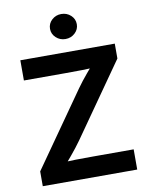

<svg xmlns="http://www.w3.org/2000/svg" viewBox="-100 -1019 859 1092"><g transform="rotate(-10 329.0 -473.0)"><path d="M57.1 0V-85.4L357.4 -513.2Q383.8 -550.3 415.3 -587.6Q446.8 -625 478.5 -662.1L489.7 -616.7Q441.4 -612.3 392.8 -611.6Q344.2 -610.8 296.4 -610.8H55.7V-727.5H601.1V-641.6L306.2 -221.2Q278.3 -182.1 245.6 -143.1Q212.9 -104 179.7 -65.4L168.5 -110.8Q218.8 -115.2 268.8 -116Q318.8 -116.7 368.7 -116.7H602.5V0ZM330.1 -801.8Q298.3 -801.8 275.6 -823Q252.9 -844.2 252.9 -874Q252.9 -904.3 275.6 -925.3Q298.3 -946.3 330.1 -946.3Q362.3 -946.3 385 -925.3Q407.7 -904.3 407.7 -874Q407.7 -844.2 385 -823Q362.3 -801.8 330.1 -801.8Z"/></g></svg>

Font: Inter
Style: 650
Weight: 650
Designer: Rasmus Andersson
Foundry: rsms
Version: Version 4.001;git-66647c0bb